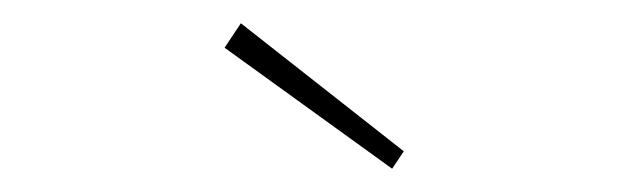

<svg xmlns="http://www.w3.org/2000/svg" viewBox="-20 -756 540 165"><path d="M317 -611 173 -715 187 -736 327 -626Z"/></svg>

Font: Lexend Peta Thin
Style: Regular
Weight: 250
Version: Version 1.007